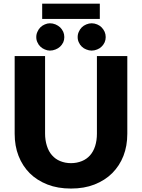

<svg xmlns="http://www.w3.org/2000/svg" viewBox="-20 -1040 789 1067"><path d="M435.5 -145Q461.9 -155.8 480.5 -176.8Q499 -197.8 508.8 -228.5Q518.6 -259.3 518.6 -296.9V-728.5H687.5V-296.9Q687.5 -229 666 -173.8Q644.5 -118.7 603.5 -77.6Q563.5 -37.6 504.9 -14.6Q447.8 7.8 374.5 7.8Q300.8 7.8 243.7 -14.6Q185.1 -37.6 145 -77.6Q105 -117.7 83 -173.8Q61.5 -229 61.5 -296.9V-728.5H230.5V-297.4Q230.5 -261.2 240.7 -229Q250.5 -198.2 268.6 -177.7Q287.6 -155.8 314 -145Q342.3 -133.3 374.5 -133.3Q406.7 -133.3 435.5 -145ZM214.4 -934.6V-1019.5H534.7V-934.6ZM337.4 -834Q337.4 -817.9 331.5 -804.7Q323.7 -789.6 314 -780.8Q302.7 -770.5 288.6 -765.1Q273.4 -758.8 257.3 -758.8Q243.2 -758.8 229 -765.1Q215.3 -770.5 204.6 -780.8Q194.3 -790 188 -804.7Q181.6 -817.4 181.6 -834Q181.6 -850.1 188 -863.3Q193.8 -877.4 204.6 -888.2Q214.8 -898.4 229 -904.3Q243.2 -910.6 257.3 -910.6Q273.4 -910.6 288.6 -904.3Q303.2 -897.9 314 -888.2Q324.2 -878.4 331.5 -863.3Q337.4 -849.6 337.4 -834ZM567.4 -834Q567.4 -817.9 561.5 -804.7Q554.2 -789.6 544.4 -780.8Q534.2 -770.5 520 -765.1Q504.9 -758.8 489.3 -758.8Q474.6 -758.8 459.5 -765.1Q444.8 -770.5 434.6 -780.8Q424.3 -790 418 -804.7Q411.6 -817.4 411.6 -834Q411.6 -850.1 418 -863.3Q423.8 -877.4 434.6 -888.2Q444.3 -897.9 459.5 -904.3Q474.6 -910.6 489.3 -910.6Q504.9 -910.6 520 -904.3Q534.2 -898.4 544.4 -888.2Q554.7 -877.9 561.5 -863.3Q567.4 -849.6 567.4 -834Z"/></svg>

Font: Lato-ExtraBold
Style: Regular
Weight: 500
Designer: Lukasz Dziedzic with Adam Twardoch and Botio Nikoltchev
Foundry: tyPoland Lukasz Dziedzic
Version: ""